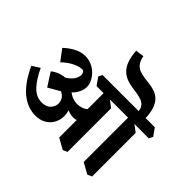

<svg xmlns="http://www.w3.org/2000/svg" viewBox="-223 -1278 1603 1603"><g transform="rotate(45 578.5 -476.0)"><path d="M333 -2Q300 -2 262 -13Q224 -24 182.5 -52.5Q141 -81 99 -134.5Q57 -188 18 -273L86 -316Q130 -221 180.5 -169Q231 -117 295 -117Q348 -117 375 -146.5Q402 -176 402 -211Q402 -233 391 -255Q380 -277 356.5 -291Q333 -305 295 -303L382 -320L240 -238L165 -355Q187 -373 214 -385Q241 -397 269.5 -401.5Q298 -406 323 -401L359 -376Q415 -352 448 -317Q481 -282 495.5 -244Q510 -206 510 -170Q510 -127 490 -88.5Q470 -50 430.5 -26Q391 -2 333 -2ZM360 -318 229 -378Q276 -393 307 -416Q338 -439 353 -465Q368 -491 368 -513Q368 -525 363 -535.5Q358 -546 351 -552Q312 -556 262 -531.5Q212 -507 168 -464L95 -561Q131 -597 180 -623.5Q229 -650 281 -650Q320 -650 355 -634.5Q390 -619 416 -593Q442 -567 457 -536.5Q472 -506 472 -475Q472 -436 444.5 -391Q417 -346 360 -318ZM614 -224Q578 -206 524 -221.5Q470 -237 397 -296L406 -359Q434 -335 465.5 -325Q497 -315 527.5 -318Q558 -321 582.5 -333Q607 -345 619 -364ZM701 39 606 -14V-581L651 -560L740 -493V22ZM523 -538 476 -605 493 -639H820L868 -573L851 -538ZM991 39 895 -14V-581L941 -560L1030 -493V22ZM820 -538 773 -605 790 -639H1110L1157 -573L1140 -538ZM921 -622Q919 -663 903.5 -685Q888 -707 862.5 -717Q837 -727 805.5 -732Q774 -737 740 -742Q706 -747 674 -759Q642 -771 615 -796Q588 -821 570.5 -865.5Q553 -910 548 -981L623 -991Q631 -946 650.5 -921Q670 -896 698 -885.5Q726 -875 758.5 -870.5Q791 -866 824.5 -862Q858 -858 889.5 -846.5Q921 -835 945.5 -810.5Q970 -786 985.5 -740.5Q1001 -695 1002 -622Z"/></g></svg>

Font: Eczar SemiBold
Style: Regular
Weight: 600
Designer: Vaibhav Singh
Foundry: Rosetta Type Foundry
Version: Version 2.000